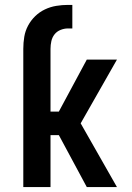

<svg xmlns="http://www.w3.org/2000/svg" viewBox="-20 -763 540 783"><path d="M75 0V-564Q75 -589 79 -613Q83 -637 94.5 -658.5Q106 -680 123.5 -697Q141 -714 163 -724.5Q185 -735 209 -739Q233 -743 257 -743H275V-647H257Q242 -647 227 -641Q212 -635 202.5 -623Q193 -611 189.5 -595.5Q186 -580 186 -564V-308H220L334 -520H457L309 -260L457 0H334L220 -212H186V0Z"/></svg>

Font: Iosevka Algr
Style: Bold
Weight: 700
Monospace: yes
Designer: Belleve Invis
Foundry: Belleve Invis
Version: Version 26.0.2; ttfautohint (v1.8.3)